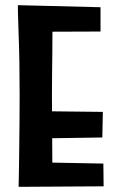

<svg xmlns="http://www.w3.org/2000/svg" viewBox="-20 -721 454 743"><path d="M52 2Q52 2 52.5 -18Q53 -38 53.5 -73.5Q54 -109 54.5 -154Q55 -199 55.5 -250Q56 -301 56 -352Q56 -416 55 -478.5Q54 -541 52 -591Q50 -641 49.5 -671Q49 -701 49 -701L184 -688Q184 -688 183.5 -664.5Q183 -641 183 -603Q183 -565 182.5 -519.5Q182 -474 181.5 -430Q181 -386 181 -351Q181 -316 181.5 -270.5Q182 -225 182 -178.5Q182 -132 182.5 -92Q183 -52 183.5 -27.5Q184 -3 184 -3ZM52 2 115 -93 380 -88 381 0ZM111 -185V-291L378 -288L376 -189ZM102 -598 49 -701 369 -693V-599Z"/></svg>

Font: Truculenta ExtraBold
Style: Regular
Weight: 800
Version: Version 1.002